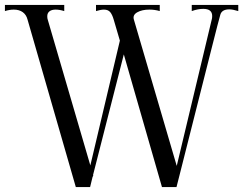

<svg xmlns="http://www.w3.org/2000/svg" viewBox="-40 -760 988 780"><path d="M221 -740V-715ZM928 -740V-715Q905 -722 892 -722Q861 -722 855 -700Q849 -680 819 -561Q691 -56 689 -47L677 0H618L463 -539L338 -49L339 -47L336 -41L326 0H268L72 -680Q67 -700 52.5 -710.5Q38 -721 16 -721Q-1 -721 -20 -715V-740H221V-715Q202 -721 186 -721Q170 -721 161 -714Q152 -707 152 -694Q152 -685 154 -680L327 -88L447 -595L422 -680Q416 -701 407.5 -711Q399 -721 382 -721Q370 -721 350 -715V-740H609V-715Q589 -721 567 -721Q537 -721 517.5 -710Q498 -699 504 -680L678 -86L820 -680Q822 -686 822 -695Q822 -724 786 -724Q764 -724 739 -715V-740Z"/></svg>

Font: Viaoda Libre
Style: Regular
Weight: 400
Designer: Gydient
Version: Version 2.000